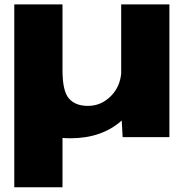

<svg xmlns="http://www.w3.org/2000/svg" viewBox="-20 -610 840 854"><path d="M43.5 223V-590.5H258V-297.5Q258 -205 286.5 -172Q315 -139 371 -139Q432 -139 476 -185.5Q513 -224.5 519 -282V-590.5H733.5V0H525.5L521.5 -74Q433 5 293.5 5Q275 5 258 3.5V223Z"/></svg>

Font: Anybody ExtraExpanded ExtraBold
Style: Regular
Weight: 800
Width: 8
Designer: Tyler Finck
Foundry: Etcetera Type Company
Version: Version 1.010; ttfautohint (v1.8.3) -l 8 -r 50 -G 200 -x 14 